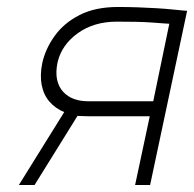

<svg xmlns="http://www.w3.org/2000/svg" viewBox="-20 -530 556 550"><path d="M318 -510Q253 -510 208 -487Q163 -464 136.5 -427Q110 -390 101 -349Q94 -314 99.5 -286Q105 -258 122 -238.5Q139 -219 164 -209L34 0H79L202 -198Q206 -198 214.5 -197.5Q223 -197 232 -197Q241 -197 244 -197H409L367 0H410L516 -499Q515 -499 503.5 -500Q492 -501 472.5 -503Q453 -505 428 -506.5Q403 -508 375 -509Q347 -510 318 -510ZM231 -240Q210 -240 192 -246.5Q174 -253 161 -267Q148 -281 143.5 -302Q139 -323 145 -352Q157 -402 203 -435Q249 -468 315 -468Q343 -468 368.5 -467.5Q394 -467 414.5 -465.5Q435 -464 448.5 -463Q462 -462 465 -462L419 -240Z"/></svg>

Font: Advent Pro Light
Style: Italic
Weight: 300
Italic angle: -12°
Version: Version 3.000